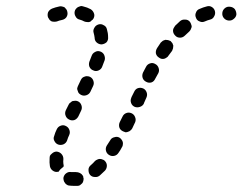

<svg xmlns="http://www.w3.org/2000/svg" viewBox="-20 -585 792 627"><path d="M241 20Q245 17 248 14Q251 11 252 6Q253 2 253 -2Q253 -4 252 -5Q252 -7 252 -8Q251 -10 250 -12Q247 -17 241 -20Q235 -23 228 -23Q226 -23 223 -23Q218 -23 213 -23Q204 -25 196 -19Q189 -14 187 -4Q187 0 188 4Q189 9 192 12Q194 16 198 18Q202 21 206 21Q214 22 223 22Q228 22 233 22Q237 22 241 20ZM322 -60Q319 -63 315 -64Q311 -66 306 -66Q302 -66 298 -64Q293 -62 290 -59Q284 -52 277 -46Q273 -43 271 -39Q269 -35 269 -31Q269 -26 270 -22Q271 -18 274 -14Q280 -7 290 -7Q299 -6 306 -12Q314 -19 323 -28Q329 -35 329 -44Q329 -53 322 -60ZM143 -42Q141 -54 142 -68Q142 -72 143 -76Q145 -80 149 -83Q152 -86 156 -88Q160 -90 165 -90Q174 -89 180 -83Q187 -76 187 -66Q186 -57 187 -50Q188 -47 188 -45Q188 -42 187 -40Q185 -39 183 -37Q176 -32 171 -24Q171 -24 170 -24Q170 -24 169 -24Q160 -22 152 -28Q145 -33 143 -42ZM381 -121Q380 -125 377 -129Q374 -133 371 -135Q363 -140 354 -137Q344 -135 340 -127Q334 -118 329 -110Q324 -102 326 -93Q328 -84 336 -79Q344 -74 353 -76Q362 -78 367 -86Q373 -94 378 -104Q381 -108 381 -112Q382 -117 381 -121ZM170 -113Q179 -110 188 -114Q196 -118 199 -126Q202 -136 206 -144Q210 -153 206 -162Q203 -170 194 -174Q186 -178 177 -174Q169 -171 165 -162Q160 -152 157 -141Q153 -132 158 -124Q162 -116 170 -113ZM419 -181 421 -185Q425 -194 421 -203Q418 -211 410 -215Q401 -219 393 -216Q384 -213 380 -204L378 -200L371 -186Q367 -177 370 -168Q373 -160 382 -156Q386 -154 390 -153Q395 -153 399 -155Q403 -156 406 -159Q410 -162 412 -166ZM205 -195Q214 -190 223 -193Q231 -196 236 -205L245 -224Q249 -232 246 -241Q243 -250 235 -254Q231 -256 226 -256Q222 -256 217 -255Q213 -253 210 -250Q206 -248 204 -243L195 -225Q191 -216 194 -208Q197 -199 205 -195ZM450 -248 458 -266Q462 -275 459 -283Q456 -292 448 -296Q439 -300 430 -297Q422 -294 418 -285L409 -267V-266Q405 -258 408 -249Q411 -240 420 -236Q428 -233 437 -236Q446 -239 450 -247ZM234 -288Q235 -283 238 -280Q241 -277 245 -275Q253 -271 262 -274Q271 -277 275 -285L284 -304Q288 -312 285 -321Q282 -330 274 -334Q270 -336 266 -336Q261 -337 257 -335Q253 -334 249 -331Q246 -328 244 -324L235 -305Q233 -301 232 -296Q232 -292 234 -288ZM487 -376Q479 -381 470 -378Q461 -375 457 -367Q452 -357 447 -348Q443 -339 446 -330Q449 -322 457 -318Q466 -313 475 -316Q483 -319 487 -328Q492 -337 497 -346Q501 -354 498 -363Q495 -372 487 -376ZM285 -355Q293 -351 302 -355Q311 -359 314 -368Q318 -378 322 -389Q324 -397 320 -406Q316 -414 307 -417Q298 -420 290 -415Q282 -411 279 -402Q276 -393 272 -384Q269 -375 272 -367Q276 -358 285 -355ZM546 -436Q545 -440 543 -444Q540 -448 537 -451Q533 -453 529 -454Q524 -455 520 -455Q516 -454 512 -452Q508 -449 505 -446Q499 -437 493 -428Q488 -420 489 -411Q491 -402 499 -397Q503 -394 507 -393Q512 -392 516 -393Q520 -394 524 -397Q528 -399 530 -403Q536 -411 542 -419Q544 -423 545 -427Q546 -432 546 -436ZM312 -440Q321 -441 328 -447Q334 -454 333 -464Q333 -477 329 -490Q327 -499 318 -503Q310 -508 301 -505Q292 -502 288 -494Q283 -486 286 -477Q288 -470 289 -462Q289 -452 296 -446Q303 -440 312 -440ZM606 -497Q606 -502 604 -506Q603 -510 600 -514Q594 -521 585 -521Q575 -522 568 -516Q560 -509 552 -501Q549 -497 547 -493Q545 -489 545 -485Q545 -480 547 -476Q549 -472 552 -469Q558 -462 568 -462Q577 -462 584 -469Q591 -476 598 -482Q601 -485 603 -489Q605 -493 606 -497ZM227 -531Q222 -539 224 -548Q225 -553 228 -556Q231 -560 235 -562Q239 -564 243 -565Q247 -566 252 -564Q265 -561 276 -555Q284 -550 287 -541Q290 -533 285 -524Q285 -523 284 -523Q284 -522 283 -521Q282 -520 280 -519Q278 -517 276 -515Q271 -512 265 -513Q260 -513 255 -515Q248 -519 240 -521Q231 -523 227 -531ZM682 -548Q680 -557 672 -562Q664 -567 655 -564Q643 -561 632 -556Q623 -553 620 -544Q616 -536 620 -527Q623 -518 632 -515Q640 -511 649 -515Q658 -519 666 -521Q675 -523 679 -531Q684 -539 682 -548ZM200 -546Q199 -551 197 -554Q194 -558 191 -561Q187 -563 182 -564Q178 -565 174 -564Q160 -561 150 -557Q141 -553 137 -545Q134 -536 137 -528Q139 -524 142 -520Q145 -517 149 -515Q153 -514 158 -514Q162 -514 166 -515Q173 -518 183 -520Q192 -522 197 -529Q202 -537 200 -546ZM752 -538Q752 -547 747 -555Q741 -562 731 -563H730Q721 -564 714 -558Q707 -552 706 -543Q705 -533 711 -526Q717 -519 726 -518H727Q736 -517 743 -523Q751 -529 752 -538Z"/></svg>

Font: FRB American Cursive Guidelines Arrows Dashed Extrabold
Style: Bold Italic
Weight: 800
Italic angle: -25°
Version: Version 2.0;Modular Font Editor K font №1